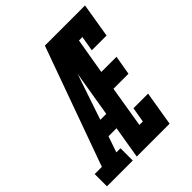

<svg xmlns="http://www.w3.org/2000/svg" viewBox="-253 -859 984 984"><g transform="rotate(-45 239.0 -367.5)"><path d="M-49 0V-89H3L236 -735H327Q307 -674 286 -612.5Q265 -551 244 -490L168 -265H211L196 -176H138L108 -89H138V0ZM167 0 289 -735H527L496 -548H389L403 -630H378L345 -435H455L437 -330H328L291 -105H316L330 -187H436L405 0Z"/></g></svg>

Font: Iosevka Slab Extrabold Oblique
Style: Regular
Weight: 800
Italic angle: -9°
Monospace: yes
Designer: Belleve Invis
Foundry: Belleve Invis
Version: Version 11.1.1; ttfautohint (v1.8.3)